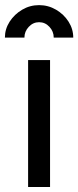

<svg xmlns="http://www.w3.org/2000/svg" viewBox="-44 -748 313 768"><path d="M68.4 0H156.2V-507.8H68.4ZM112.3 -727.5Q148.9 -727.5 180.2 -709.2Q211.4 -690.9 230.2 -661.4Q249 -631.8 249 -597.7H170.9Q170.9 -622.1 153.8 -640.6Q136.7 -659.2 112.3 -659.2Q88.4 -659.2 71 -640.6Q53.7 -622.1 53.7 -597.7H-24.4Q-24.4 -631.8 -5.4 -661.4Q13.7 -690.9 44.7 -709.2Q75.7 -727.5 112.3 -727.5Z"/></svg>

Font: Giphurs SC
Style: Regular
Weight: 400
Version: Version 0.920